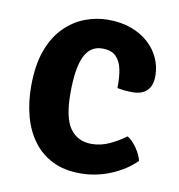

<svg xmlns="http://www.w3.org/2000/svg" viewBox="-65 -570 603 645"><g transform="rotate(10 236.5 -248.0)"><path d="M323.5 -290Q324.5 -325.5 319 -353Q313.5 -380.5 297.8 -396.2Q282 -412 251 -412Q210 -412 190.5 -371.8Q171 -331.5 171 -246.5Q171 -161.5 196.8 -125.8Q222.5 -90 270 -90Q302 -90 331.5 -104Q361 -118 385.5 -136Q402 -126.5 417.5 -104Q433 -81.5 437.5 -61.5Q403.5 -27.5 353.8 -6.8Q304 14 249.5 14Q195.5 14 155.8 -5.5Q116 -25 89.5 -60.2Q63 -95.5 50 -143Q37 -190.5 37 -246.5Q37 -317.5 55.2 -367.8Q73.5 -418 104.8 -449.5Q136 -481 174.8 -495.8Q213.5 -510.5 253.5 -510.5Q297.5 -510.5 332.5 -497.8Q367.5 -485 392 -462.8Q416.5 -440.5 429.2 -412Q442 -383.5 442 -352Q442 -318.5 424.8 -301.8Q407.5 -285 377 -285Q360.5 -285 348.2 -286.2Q336 -287.5 323.5 -290Z"/></g></svg>

Font: Signika SemiBold
Style: Regular
Weight: 600
Designer: Anna Giedry
Foundry: Anna Giedry
Version: Version 2.001